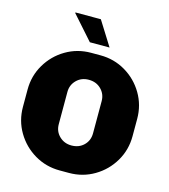

<svg xmlns="http://www.w3.org/2000/svg" viewBox="-130 -998 977 1110"><g transform="rotate(15 359.0 -443.0)"><path d="M31 -290V-394Q31 -476 71.5 -544.5Q112 -613 180.5 -653.5Q249 -694 331 -694H387Q469 -694 537.5 -653.5Q606 -613 646.5 -544.5Q687 -476 687 -394V-290Q687 -208 646.5 -139.5Q606 -71 537.5 -30.5Q469 10 387 10H331Q249 10 180.5 -30.5Q112 -71 71.5 -139.5Q31 -208 31 -290ZM462 -247V-440Q462 -482 433 -511Q404 -540 359 -540Q315 -540 286 -511Q257 -482 257 -440V-247Q257 -204 286.5 -175.5Q316 -147 359 -147Q404 -147 433 -175.5Q462 -204 462 -247ZM426 -751H308L182 -893L184 -896H335Z"/></g></svg>

Font: Chivo Black
Style: Regular
Weight: 900
Designer: Hector Gatti
Foundry: Omnibus-Type
Version: Version 1.007